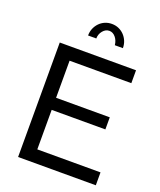

<svg xmlns="http://www.w3.org/2000/svg" viewBox="-164 -1017 933 1119"><g transform="rotate(20 302.5 -458.0)"><path d="M567 -80V0H85V-710H558V-630H175V-400H508V-325H175V-80ZM334 -873Q311 -873 294 -852.5Q277 -832 277 -805H226Q226 -829 234.5 -849Q243 -869 257.5 -884Q272 -899 291.5 -907.5Q311 -916 334 -916Q357 -916 376.5 -907.5Q396 -899 410.5 -884Q425 -869 433.5 -849Q442 -829 442 -805H392Q389 -834 372.5 -853.5Q356 -873 334 -873Z"/></g></svg>

Font: Rising Sun
Style: Regular
Weight: 400
Designer: Matt McInerney, Pablo Impallari, Rodrigo Fuenzalida (Raleway font), Stephen Hutchings (Greek), Cristiano Sobral (main ch
Foundry: The Rising Sun Project Authors
Version: Version 4.327; ttfautohint (v1.8.4.7-5d5b-dirty)